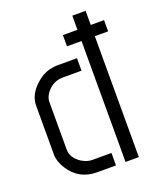

<svg xmlns="http://www.w3.org/2000/svg" viewBox="-130 -768 698 848"><g transform="rotate(-20 219.0 -344.0)"><path d="M26.4 -137.7V-368.2Q26.4 -420.9 75.2 -463.9Q119.1 -503.9 175.8 -503.9H267.6V-445.3H176.8Q132.8 -444.3 102.5 -406.2Q86.9 -384.8 86.9 -364.3V-139.6Q86.9 -101.6 127.9 -74.2Q153.3 -58.6 176.8 -58.6H267.6V0H178.7Q93.8 0 48.8 -71.3Q26.4 -106.4 26.4 -137.7ZM244.1 -568.4V-621.1H312.5V-687.5H375V-621.1H437.5V-568.4H375V0H312.5V-568.4Z"/></g></svg>

Font: Post No Bills Jaffna Medium
Style: Regular
Weight: 500
Designer: Kosala Senevirathne, Siva Puranthara, Lasantha Premarathna, Tharique Azeez
Foundry: Mooniak
Version: Version 1.220 ; ttfautohint (v1.6)